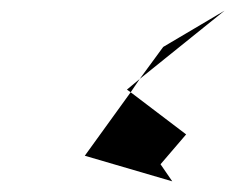

<svg xmlns="http://www.w3.org/2000/svg" viewBox="-20 -676 441 360"><path d="M139 -384 303 -336 281 -368 329 -424 225 -503ZM218 -508 225 -503 242 -528ZM242 -528 401 -656 286 -588Z"/></svg>

Font: bitstorm
Style: sucnobl
Weight: 400
Version: Version 0.2